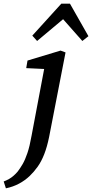

<svg xmlns="http://www.w3.org/2000/svg" viewBox="-97 -779 499 1040"><path d="M-65 241 -77 204Q-61 198 -48 190.5Q-35 183 -23 172.5Q-11 162 -1 150Q12 133 25.5 110Q39 87 51.5 50Q64 13 74 -44L148 -436L170 -404L45 -410L52 -451L231 -505L258 -495L169 -37Q158 17 142.5 56.5Q127 96 107 124Q87 152 64 174Q39 198 6.5 215.5Q-26 233 -65 241ZM349 -557 221 -702H277L104 -557L78 -586L235 -759H282L382 -583Z"/></svg>

Font: Source Serif 4 Medium
Style: Italic
Weight: 500
Italic angle: -12°
Designer: Frank Grießhammer
Foundry: Adobe Systems Incorporated
Version: Version 4.004;hotconv 1.0.116;makeotfexe 2.5.65601